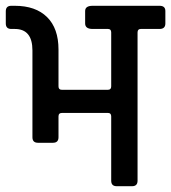

<svg xmlns="http://www.w3.org/2000/svg" viewBox="-44 -643 591 663"><path d="M329 -253H170Q158 -253 158 -241V-169Q158 -150 139 -150H87Q68 -150 68 -169V-469Q68 -543 7 -543H-5Q-24 -543 -24 -562V-604Q-24 -623 -5 -623H7Q79 -623 118.5 -584Q158 -545 158 -472V-345Q158 -333 169 -333H329Q340 -333 340 -345V-531Q340 -543 329 -543H276Q250 -543 250 -562V-605Q250 -623 276 -623H507Q527 -623 527 -605V-562Q527 -543 507 -543H442Q431 -543 431 -531V-19Q431 0 412 0H359Q340 0 340 -19V-241Q340 -253 329 -253Z"/></svg>

Font: Rajdhani SemiBold
Style: Regular
Weight: 600
Designer: Satya Rajpurohit, Jyotish Sonowal
Foundry: Indian Type Foundry
Version: Version 1.201 February 1, 2022